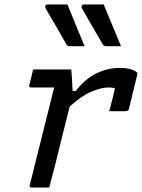

<svg xmlns="http://www.w3.org/2000/svg" viewBox="-20 -845 640 865"><path d="M284 -825Q303 -778 322.5 -730Q342 -682 361 -637H294Q284 -637 279 -645Q261 -678 246 -703.5Q231 -729 216.5 -753.5Q202 -778 185 -808Q182 -813 184.5 -819Q187 -825 194 -825ZM447 -825Q467 -778 486.5 -730Q506 -682 525 -637H458Q448 -637 443 -645Q424 -678 409 -703.5Q394 -729 380 -753.5Q366 -778 349 -808Q346 -813 348.5 -819Q351 -825 358 -825ZM129 -532H301Q301 -532 302.5 -514.5Q304 -497 305 -474Q306 -451 307 -435H321Q364 -490 414 -514.5Q464 -539 520 -539Q550 -539 569.5 -533Q589 -527 595 -520Q599 -517 599 -513.5Q599 -510 598 -507L561 -355Q558 -344 547 -344H472L476 -359Q482 -382 487.5 -403Q493 -424 498 -447Q492 -449 485.5 -450Q479 -451 471 -451Q437 -451 392.5 -432.5Q348 -414 294 -365Q278 -302 261 -234Q244 -166 228 -100Q221 -75 214.5 -49.5Q208 -24 202 0H122Q111 0 114 -11Q131 -79 150 -155Q169 -231 188 -307Q207 -383 224 -451H120Q109 -451 112 -462Q117 -480 121 -497Q125 -514 129 -532Z"/></svg>

Font: Recursive Mn Lnr St
Style: Italic
Weight: 400
Italic angle: -15°
Monospace: yes
Version: Version 1.079;hotconv 1.0.112;makeotfexe 2.5.65598; ttfautoh